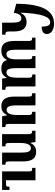

<svg xmlns="http://www.w3.org/2000/svg" viewBox="987 -1793 817 2831"><g transform="rotate(90 1395.5 -377.5)"><path d="M171 -173C175 -236 202 -284 249 -284C298 -284 314 -237 314 -150V0H491V-49C450 -49 444 -57 444 -118V-172C444 -302 398 -361 304 -361C237 -361 198 -328 173 -278H167C179 -577 226 -709 306 -709C352 -709 372 -676 372 -584C445 -584 482 -610 482 -660C482 -720 424 -766 326 -766C136 -766 36 -587 36 -208Z M1078 -492V-445C1119 -445 1126 -435 1126 -381V-222C1126 -128 1105 -64 1048 -64C1001 -64 985 -110 985 -201V-492H807V-445C848 -445 855 -436 855 -379V-210C855 -121 833 -64 778 -64C729 -64 713 -113 713 -201V-492H535V-443C577 -443 584 -437 584 -381V-177C584 -45 632 11 723 11C787 11 835 -10 861 -69H866C885 -11 927 11 991 11C1061 11 1098 -14 1125 -68H1129L1139 0H1304V-48C1260 -48 1255 -58 1255 -109V-492Z M1547 11C1608 11 1647 -13 1675 -72H1680L1695 0H1854V-49C1813 -49 1807 -55 1807 -111V-492H1628V-443C1666 -443 1676 -435 1676 -379V-224C1676 -133 1656 -66 1599 -66C1550 -66 1534 -120 1534 -209V-492H1355V-443C1398 -443 1404 -436 1404 -378V-185C1404 -49 1451 11 1547 11Z M2408 -49C2366 -49 2360 -57 2360 -115V-312C2360 -444 2312 -502 2220 -502C2152 -502 2116 -474 2089 -419H2085L2075 -492H1908V-443C1948 -443 1958 -434 1958 -381V0H2138V-49C2096 -49 2088 -57 2088 -112V-267C2088 -359 2110 -425 2165 -425C2215 -425 2230 -375 2230 -288V0H2408ZM2781 -109H2733C2733 -63 2726 -57 2687 -57H2638V-492H2455V-443H2467C2501 -443 2507 -437 2507 -396V0H2781Z"/></g></svg>

Font: Noto Serif Armenian Condensed
Style: Bold
Weight: 700
Width: 3
Designer: Monotype Design Team
Foundry: Monotype Imaging Inc.
Version: Version 2.008